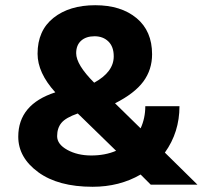

<svg xmlns="http://www.w3.org/2000/svg" viewBox="-20 -708 782 736"><path d="M425 -130Q294 -258 288 -263.5Q282 -269 278 -273Q232 -257 215.5 -237Q199 -217 199 -186Q199 -155 238 -133.5Q277 -112 330 -112Q383 -112 425 -130ZM335 8Q203 8 126.5 -48Q50 -104 50 -184Q50 -308 192 -354Q124 -429 124 -502Q124 -591 185 -639.5Q246 -688 345 -688Q444 -688 503.5 -638.5Q563 -589 563 -500Q563 -441 529.5 -395.5Q496 -350 421 -312L519 -216Q537 -255 537 -301H668Q668 -201 612 -123L737 0H558L519 -39Q438 8 335 8ZM272 -504Q272 -460 341 -391Q416 -432 416 -492Q416 -529 395.5 -549Q375 -569 342.5 -569Q310 -569 291 -552Q272 -535 272 -504Z"/></svg>

Font: Hind Jalandhar
Style: Bold
Weight: 700
Designer: Namrata Goyal
Foundry: Indian Type Foundry
Version: Version 0.702;PS 1.0;hotconv 1.0.81;makeotf.lib2.5.63406